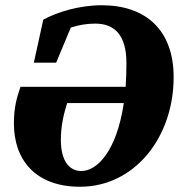

<svg xmlns="http://www.w3.org/2000/svg" viewBox="-20 -692 682 732"><path d="M285 20C493 20 642 -168 642 -398C642 -578 535 -672 368 -672C282 -672 198 -646 145 -617L109 -453H194L250 -587C281 -597 312 -602 343 -602C415 -602 462 -560 462 -452C462 -420 461 -389 459 -361H58C44 -319 33 -284 33 -221C33 -82 116 20 285 20ZM290 -40C246 -40 212 -76 212 -159C212 -214 224 -261 236 -299H452C425 -117 351 -40 290 -40Z"/></svg>

Font: Source Serif Pro Black
Style: Italic
Weight: 900
Italic angle: -12°
Designer: Frank Grießhammer
Foundry: Adobe Systems Incorporated
Version: Version 3.001;hotconv 1.0.111;makeotfexe 2.5.65597